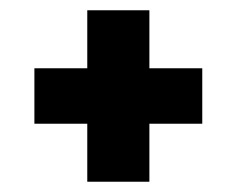

<svg xmlns="http://www.w3.org/2000/svg" viewBox="-20 -542 461 374"><path d="M374 -409V-301H271V-188H150V-301H47V-409H150V-522H271V-409Z"/></svg>

Font: Raleway
Style: Bold
Weight: 700
Designer: Matt McInerney, Pablo Impallari, Rodrigo Fuenzalida
Foundry: Matt McInerney, Pablo Impallari, Rodrigo Fuenzalida
Version: Version 4.026